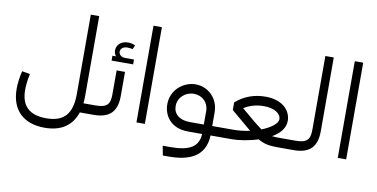

<svg xmlns="http://www.w3.org/2000/svg" viewBox="-85 -982 2824 1439"><g transform="rotate(10 1327.0 -263.0)"><path d="M562 -72C564 -91 565 -111 565 -132V-736H501V-132C501 20 440 87 306 87C177 87 114 26 114 -96C114 -130 119 -175 129 -218L68 -229C56 -183 50 -134 50 -93C50 68 144 159 306 159C431 159 512 105 547 0H650C665 0 670 -15 670 -36C670 -58 665 -72 650 -72Z M811 -461C779 -461 762 -481 762 -501C762 -521 779 -541 815 -541C827 -541 840 -539 854 -536L868 -566C851 -575 832 -579 813 -579C755 -579 726 -541 726 -504C726 -489 731 -474 741 -461H714V-424H878V-461ZM764 -174C764 -97 738 -72 652 -72H650C635 -72 630 -58 630 -36C630 -15 635 0 650 0H652C771 0 828 -54 828 -174V-358H764Z M1042 0V-736H978V0Z M1542 -72V-175C1542 -285 1459 -358 1367 -358C1274 -358 1182 -285 1182 -175C1182 -87 1240 0 1370 0H1478C1473 96 1409 138 1261 138H1202L1216 210H1261C1405 210 1536 168 1542 0H1613C1628 0 1633 -15 1633 -36C1633 -58 1628 -72 1613 -72ZM1246 -172C1246 -237 1300 -286 1366 -286C1430 -286 1478 -239 1478 -175V-72H1372C1291 -72 1246 -112 1246 -172Z M2055 -72C2032 -72 2014 -72 1997 -75C2053 -107 2093 -151 2093 -209C2093 -276 2039 -358 1898 -358C1815 -358 1738 -332 1673 -275V-217C1740 -160 1789 -118 1828 -86C1788 -77 1745 -72 1704 -72H1613C1598 -72 1593 -58 1593 -36C1593 -15 1598 0 1613 0H1704C1754 0 1831 -11 1902 -34C1951 -6 1989 0 2055 0H2172C2187 0 2192 -15 2192 -36C2192 -58 2187 -72 2172 -72ZM1747 -244C1790 -271 1841 -286 1898 -286C1979 -286 2029 -252 2029 -209C2029 -176 1980 -139 1910 -111C1874 -136 1825 -177 1747 -244Z M2286 -736V-174C2286 -97 2260 -72 2174 -72H2172C2157 -72 2152 -58 2152 -36C2152 -15 2157 0 2172 0H2174C2293 0 2350 -54 2350 -174V-736Z M2574 0V-736H2510V0Z"/></g></svg>

Font: UULA Sans
Style: Regular
Weight: 400
Designer: Mohamed Gaber, Laura Garcia Mut
Foundry: Kief Type Foundry
Version: Version 3.006;hotconv 1.0.109;makeotfexe 2.5.65596